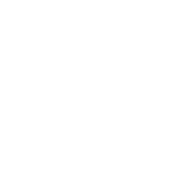

<svg xmlns="http://www.w3.org/2000/svg" viewBox="-20 -700 720 720"><path d="M680 0 0 -680Z"/></svg>

Font: Relief SingleLine Ornament
Style: Regular
Weight: 400
Designer: François Chastanet, Noëlie Dayma, Élisa Garzelli
Foundry: institut supérieur des arts et du design Toulouse / isdaT
Version: Version 1.000